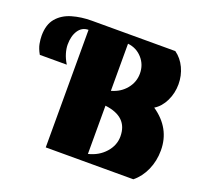

<svg xmlns="http://www.w3.org/2000/svg" viewBox="-230 -672 838 789"><g transform="rotate(20 189.0 -277.0)"><path d="M44 0V-554H409Q437 -534 452.5 -501Q468 -468 468 -430Q468 -391 451.5 -357Q435 -323 407 -306Q493 -247 493 -150Q493 -104 475.5 -64.5Q458 -25 427 0ZM216 -310Q256 -321 280 -350.5Q304 -380 304 -417Q304 -456 279 -484Q254 -512 216 -516ZM216 -34Q261 -45 289 -76.5Q317 -108 317 -147Q317 -233 216 -245ZM-109 -349Q-122 -372 -125.5 -391Q-129 -410 -129 -426Q-129 -475 -105 -503Q-81 -531 -41.5 -542.5Q-2 -554 44 -554V-514Q16 -514 0 -490Q-16 -466 -16 -428Q-16 -411 -10 -390.5Q-4 -370 9 -349Z"/></g></svg>

Font: Tac One
Style: Regular
Weight: 400
Designer: Oluseyi Olusanya, David Udoh, Eyiyemi Adegbite, Mirko Velimirović
Version: Version 1.003; ttfautohint (v1.8.4.7-5d5b)